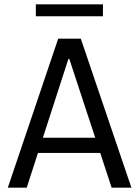

<svg xmlns="http://www.w3.org/2000/svg" viewBox="-20 -864 640 884"><path d="M16 0 248 -686H352L585 0H494L299 -593H295L103 0ZM122 -160V-230H475V-160ZM145 -789V-844H454V-789Z"/></svg>

Font: Chivo Mono Light
Style: Regular
Weight: 300
Monospace: yes
Designer: Hector Gatti
Foundry: Omnibus-Type
Version: Version 1.008